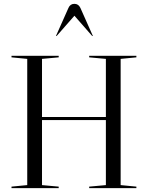

<svg xmlns="http://www.w3.org/2000/svg" viewBox="-20 -981 771 1001"><path d="M122 -674 40 -682V-690H286V-682L199 -674V-371H532V-674L445 -682V-690H691V-682L609 -674V-16L691 -8V0H445V-8L532 -16V-355H199V-16L286 -8V0H40V-8L122 -16ZM399 -940 464 -794 461 -793 368 -899 275 -793 272 -794 337 -940Q346 -961 368 -961Q389 -961 399 -940Z"/></svg>

Font: Libre Caslon Display
Style: Regular
Weight: 400
Designer: Pablo Impallari, Rodrigo Fuenzalida
Foundry: Pablo Impallari, Rodrigo Fuenzalida
Version: Version 1.002